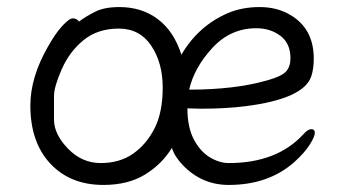

<svg xmlns="http://www.w3.org/2000/svg" viewBox="-20 -506 988 544"><path d="M273 18Q179 18 122.5 -42.5Q66 -103 66 -207Q66 -287 116 -374Q136 -410 156 -432Q176 -454 186.5 -454Q197 -454 204 -445Q224 -460 250 -473Q276 -486 318 -486Q382 -486 427.5 -451.5Q473 -417 494 -351Q542 -433 626 -469Q666 -486 715.5 -486Q765 -486 802 -464Q869 -425 869 -340Q869 -311 862 -290Q841 -226 675 -205Q619 -198 549 -198L511 -199Q511 -145 529.5 -110.5Q548 -76 575 -60Q602 -44 628 -44Q764 -44 839 -125Q852 -140 862 -140Q872 -140 872 -129.5Q872 -119 857.5 -96Q843 -73 813 -46Q740 18 628 18Q552 18 498 -38Q475 -62 467 -87Q439 -41 391 -11.5Q343 18 273 18ZM172.5 -85Q212 -44 265.5 -44Q319 -44 357 -70.5Q395 -97 418 -142.5Q441 -188 441 -258Q441 -328 408.5 -376.5Q376 -425 316.5 -425Q257 -425 217 -392.5Q177 -360 155 -310Q133 -260 133 -234Q133 -208 133 -167Q133 -126 172.5 -85ZM516 -252Q645 -252 736 -278Q779 -290 791 -304Q803 -318 803 -341Q803 -383 774.5 -404.5Q746 -426 706 -426Q633 -426 581.5 -370Q530 -314 516 -252Z"/></svg>

Font: LXGW WenKai TC
Style: Regular
Weight: 400
Designer: LXGW / Fontworks Inc.
Foundry: LXGW / Fontworks Inc.
Version: Version 1.330